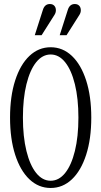

<svg xmlns="http://www.w3.org/2000/svg" viewBox="-20 -925 504 955"><path d="M232 10Q172 10 126.5 -33Q81 -76 55.5 -155Q30 -234 30 -340Q30 -446 55.5 -525Q81 -604 126.5 -647Q172 -690 232 -690Q292 -690 337.5 -647Q383 -604 408.5 -525Q434 -446 434 -340Q434 -234 408.5 -155Q383 -76 337.5 -33Q292 10 232 10ZM232 -26Q273 -26 304 -64.5Q335 -103 352.5 -174Q370 -245 370 -340Q370 -435 352.5 -506Q335 -577 304 -615.5Q273 -654 232 -654Q191 -654 160 -615.5Q129 -577 111.5 -506Q94 -435 94 -340Q94 -245 111.5 -174Q129 -103 160 -64.5Q191 -26 232 -26ZM317 -875Q326 -905 352 -905Q366 -905 374 -896.5Q382 -888 382 -874Q382 -862 375 -851L311 -750H277ZM193 -875Q202 -905 228 -905Q242 -905 250 -896.5Q258 -888 258 -874Q258 -862 251 -851L187 -750H153Z"/></svg>

Font: Margherita Variable
Style: Regular
Weight: 400
Designer: James Puckett
Foundry: Dunwich Type Founders
Version: Version 1.008